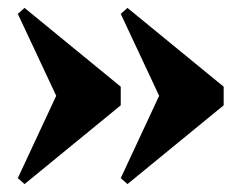

<svg xmlns="http://www.w3.org/2000/svg" viewBox="-20 -494 610 485"><path d="M42 -29 25 -44 122 -252 25 -459 42 -474 285 -275V-228ZM302 -29 285 -44 382 -252 285 -459 302 -474 545 -275V-228Z"/></svg>

Font: Arapey Black-Display
Style: Regular
Weight: 900
Designer: Eduardo Rodriguez Tunni
Foundry: Eduardo Rodriguez Tunni
Version: Version 4.000